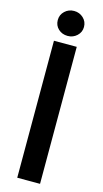

<svg xmlns="http://www.w3.org/2000/svg" viewBox="-142 -989 556 1033"><g transform="rotate(15 135.5 -473.0)"><path d="M198 0H71V-763H198ZM62 -876Q62 -906 83.5 -926Q105 -946 135 -946Q165 -946 186.5 -926Q208 -906 208 -876Q208 -847 186.5 -827Q165 -807 135 -807Q104 -807 83 -826.5Q62 -846 62 -876Z"/></g></svg>

Font: Open Sauce One SemiBold
Style: Regular
Weight: 600
Designer: Alfredo Marco Pradil
Foundry: Creative Sauce Fz LLC
Version: Version 1.477